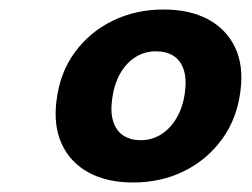

<svg xmlns="http://www.w3.org/2000/svg" viewBox="-20 -732 530 404"><path d="M260 -348Q205 -348 166.5 -369Q128 -390 110 -429Q92 -468 99 -521Q106 -579 137.5 -622Q169 -665 217.5 -688.5Q266 -712 324 -712Q379 -712 417.5 -691.5Q456 -671 474.5 -632.5Q493 -594 486 -541Q479 -483 447.5 -439.5Q416 -396 367.5 -372Q319 -348 260 -348ZM276 -437Q300 -437 319.5 -449.5Q339 -462 352 -484.5Q365 -507 369 -537Q373 -566 366.5 -585.5Q360 -605 345 -614.5Q330 -624 308 -624Q284 -624 264.5 -611.5Q245 -599 232.5 -576.5Q220 -554 216 -524Q212 -495 218.5 -475.5Q225 -456 240 -446.5Q255 -437 276 -437Z"/></svg>

Font: DM Sans 11pt Black
Style: Italic
Weight: 900
Italic angle: -10°
Version: Version 4.004;gftools[0.9.30]